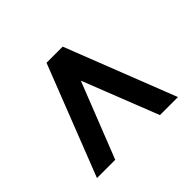

<svg xmlns="http://www.w3.org/2000/svg" viewBox="-129 -782 979 979"><g transform="rotate(45 360.5 -292.0)"><path d="M659.5 0 61.9 -233.8V-350.2L659.5 -584V-454L250.1 -293L659.5 -131.7Z"/></g></svg>

Font: Science Gothic
Style: Regular
Weight: 400
Designer: Thomas Phinney, Vassil Kateliev, Brandon Buerkle
Foundry: Font Detective LLC
Version: Version 1.018